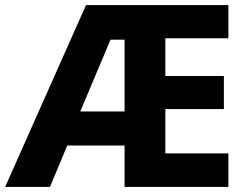

<svg xmlns="http://www.w3.org/2000/svg" viewBox="-24 -734 968 754"><path d="M872.9 0H465.2V-162.4H240.1L172.2 0H-3.7L313.7 -714H872.9V-583.8H625.3V-435.6H855.2V-305.7H625.3V-131.6H872.9ZM291.3 -296.3H465.2V-578.1H409.9Z"/></svg>

Font: Noto Sans Oriya
Style: Regular
Weight: 400
Designer: Amélie Bonet and Sol Matas
Foundry: Google LLC
Version: Version 2.006